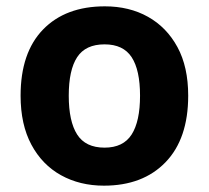

<svg xmlns="http://www.w3.org/2000/svg" viewBox="-20 -576 659 606"><path d="M574 -274Q574 -138 502.5 -64Q431 10 308 10Q232 10 172.5 -23Q113 -56 79 -119.5Q45 -183 45 -274Q45 -410 116 -483Q187 -556 311 -556Q388 -556 447 -523Q506 -490 540 -427.5Q574 -365 574 -274ZM197 -274Q197 -193 223.5 -151.5Q250 -110 310 -110Q369 -110 395.5 -151.5Q422 -193 422 -274Q422 -355 395.5 -395.5Q369 -436 310 -436Q250 -436 223.5 -395.5Q197 -355 197 -274Z"/></svg>

Font: Noto Sans Sora Sompeng
Style: Bold
Weight: 700
Designer: Monotype Design Team. David Williams.
Foundry: Monotype Imaging Inc.
Version: Version 2.101